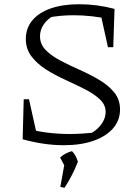

<svg xmlns="http://www.w3.org/2000/svg" viewBox="-20 -677 659 907"><path d="M281 9Q235 9 186.5 2Q138 -5 87 -19L113 -68Q158 -56 207.5 -50Q257 -44 308 -44Q338 -44 369 -46Q400 -48 431 -52L402 -43Q424 -54 441.5 -70.5Q459 -87 469 -107Q479 -127 479 -148Q479 -182 452 -207.5Q425 -233 382 -255Q339 -277 290.5 -299Q242 -321 199.5 -347.5Q157 -374 129.5 -409.5Q102 -445 102 -493Q102 -544 133 -581Q164 -618 220.5 -637.5Q277 -657 354 -657Q396 -657 438 -651.5Q480 -646 521 -635L504 -585Q460 -595 415.5 -600Q371 -605 328 -605Q295 -605 263.5 -602Q232 -599 202 -593L232 -602Q204 -587 186.5 -561.5Q169 -536 169 -506Q169 -468 196 -440.5Q223 -413 266 -390.5Q309 -368 357.5 -346.5Q406 -325 449 -299.5Q492 -274 519.5 -240.5Q547 -207 547 -160Q547 -108 513.5 -70Q480 -32 420.5 -11.5Q361 9 281 9ZM159 -19H87L92 -208H117ZM490 -454 450 -635H521L515 -454ZM265 206 286 89 348 87Q336 118 320.5 148.5Q305 179 285 210ZM292 120 264 67Q277 55 291 48Q305 41 320 37Q330 47 336.5 59Q343 71 348 87Z"/></svg>

Font: Piazzolla 24pt Light
Style: Regular
Weight: 300
Designer: Juan Pablo del Peral
Foundry: Huerta Tipografica
Version: Version 2.005